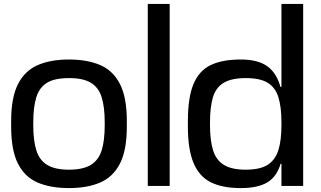

<svg xmlns="http://www.w3.org/2000/svg" viewBox="-20 -950 1638 981"><path d="M332 11Q239 11 173 -17Q107 -45 72 -113.5Q37 -182 37 -302V-332Q37 -452 72 -520.5Q107 -589 173 -617.5Q239 -646 332 -646Q425 -646 491 -618Q557 -590 592.5 -521.5Q628 -453 628 -332V-302Q628 -182 592.5 -113.5Q557 -45 491 -17Q425 11 332 11ZM332 -83Q404 -83 444 -107.5Q484 -132 499.5 -182Q515 -232 515 -310V-325Q515 -403 499.5 -453Q484 -503 444.5 -527Q405 -551 333 -551Q259 -551 220 -527Q181 -503 165.5 -453Q150 -403 150 -325V-310Q150 -233 165.5 -182.5Q181 -132 221 -107.5Q261 -83 332 -83Z M735 0V-930H847V0Z M1210 11Q1117 11 1057.5 -18.5Q998 -48 969 -117Q940 -186 940 -302V-332Q940 -453 969 -521.5Q998 -590 1057.5 -618Q1117 -646 1210 -646Q1299 -646 1347 -610.5Q1395 -575 1414 -502Q1433 -429 1433 -316V-294Q1433 -181 1414 -114.5Q1395 -48 1346.5 -18.5Q1298 11 1210 11ZM1407 -113V-131H1422V-113ZM1235 -83Q1308 -83 1347 -107.5Q1386 -132 1402 -182Q1418 -232 1418 -310V-325Q1418 -403 1402.5 -453Q1387 -503 1348 -527Q1309 -551 1236 -551Q1163 -551 1123 -527Q1083 -503 1068 -453Q1053 -403 1053 -325V-310Q1053 -233 1068.5 -182.5Q1084 -132 1124 -107.5Q1164 -83 1235 -83ZM1407 -488V-506H1422V-488ZM1418 0V-930H1529V0Z"/></svg>

Font: Matangi
Style: Bold
Weight: 700
Designer: Prashant Pant
Foundry: The Graphic Ant
Version: Version 3.002